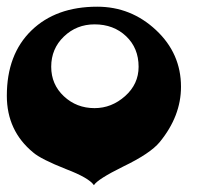

<svg xmlns="http://www.w3.org/2000/svg" viewBox="-20 -502 618 562"><path d="M509.8 -248Q509.8 -162.1 447.3 -85.9Q419.9 -52.7 340.8 -14.6Q265.6 22.5 254.9 40Q240.2 18.6 173.8 -6.8Q99.6 -36.1 77.1 -55.7Q0 -119.1 0 -221.7Q0 -342.8 71.8 -412.6Q143.6 -482.4 264.6 -482.4Q363.3 -482.4 436.5 -414.1Q509.8 -345.7 509.8 -248ZM385.7 -306.6Q385.7 -361.3 349.1 -396Q312.5 -430.7 256.8 -430.7Q204.1 -430.7 167 -395Q129.9 -359.4 129.9 -306.6Q129.9 -254.9 167 -220.2Q204.1 -185.5 256.8 -185.5Q306.6 -185.5 346.2 -220.7Q385.7 -255.9 385.7 -306.6Z"/></svg>

Font: Ponnala
Style: Regular
Weight: 400
Designer: Appaji Ambarisha Darbha
Version: Version 1.0.3